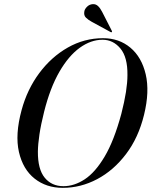

<svg xmlns="http://www.w3.org/2000/svg" viewBox="-20 -895 730 925"><path d="M476.5 -711Q553.5 -711 608 -665.5Q662.5 -620 682 -537Q701.5 -454 674 -342Q647 -231.5 587.2 -152.8Q527.5 -74 448.2 -32Q369 10 282.5 10Q203 10 146.8 -34.5Q90.5 -79 71.2 -162.8Q52 -246.5 84 -364.5Q111 -464.5 169.2 -542.8Q227.5 -621 306.8 -666Q386 -711 476.5 -711ZM285.5 2Q337.5 2 388.2 -31.2Q439 -64.5 484.2 -140.8Q529.5 -217 564.5 -346.5Q579.5 -405 586.8 -451.5Q594 -498 594 -533.5Q595 -619.5 560 -661.5Q525 -703.5 474 -703.5Q418 -703.5 364.2 -664.8Q310.5 -626 266 -549Q221.5 -472 192.5 -356.5Q177 -294.5 170 -247.2Q163 -200 162.5 -164.5Q162 -79.5 195.5 -38.8Q229 2 285.5 2ZM472 -838 519 -746Q521 -743 518.5 -740.5Q517 -738 513 -740.5L422 -790Q406 -798.5 394.2 -809.8Q382.5 -821 386.5 -841Q388.5 -852 399.8 -863Q411 -874 427 -875Q441 -876 451.8 -866.2Q462.5 -856.5 472 -838Z"/></svg>

Font: Fraunces 144pt S000
Style: Italic
Weight: 400
Italic angle: -16°
Version: Version 1.000; ttfautohint (v1.8.3)